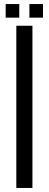

<svg xmlns="http://www.w3.org/2000/svg" viewBox="-20 -927 240 947"><path d="M60.5 0V-800H140V0ZM125 -840V-907H192V-840ZM8 -840V-907H75V-840Z"/></svg>

Font: Big Shoulders Stencil Text
Style: Regular
Weight: 400
Designer: Patric King
Foundry: XO Type Co
Version: Version 1.000